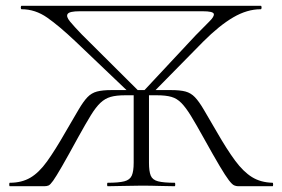

<svg xmlns="http://www.w3.org/2000/svg" viewBox="-20 -645 978 665"><path d="M14 0Q12 0 12 -6Q12 -12 14 -12Q55 -12 85 -29.5Q115 -47 143 -86Q171 -125 207 -188Q235 -236 252 -265Q269 -294 283 -308.5Q297 -323 316 -328Q335 -333 366 -333H572Q604 -333 622.5 -328Q641 -323 655 -308.5Q669 -294 686 -265Q703 -236 731 -188Q766 -127 794.5 -88.5Q823 -50 853 -31.5Q883 -13 924 -12Q926 -12 926 -6Q926 0 924 0H805Q798 0 791 -3Q784 -6 772.5 -21Q761 -36 740.5 -70.5Q720 -105 685 -168Q659 -215 641.5 -243.5Q624 -272 608.5 -288Q593 -304 573.5 -309.5Q554 -315 524 -315H413Q383 -315 363.5 -309.5Q344 -304 328 -289Q312 -274 294.5 -245.5Q277 -217 251 -170Q215 -104 194.5 -68.5Q174 -33 164 -19Q154 -5 148 -2.5Q142 0 133 0ZM353 0Q351 0 351 -6Q351 -12 353 -12Q391 -12 410.5 -17Q430 -22 436.5 -37Q443 -52 443 -81V-324H496V-81Q496 -52 502 -37Q508 -22 527.5 -17Q547 -12 585 -12Q587 -12 587 -6Q587 0 585 0Q561 0 532.5 -1Q504 -2 469 -2Q437 -2 407 -1Q377 0 353 0ZM435 -317 242 -501Q185 -555 143.5 -584Q102 -613 55 -613Q52 -613 52 -619Q52 -625 55 -625H883Q886 -625 886 -619Q886 -613 883 -613Q836 -613 788 -585Q740 -557 684 -501L503 -317L474 -326L658 -523Q686 -552 704.5 -570Q723 -588 720.5 -597Q718 -606 682 -606H256Q221 -606 214.5 -597Q208 -588 222.5 -570.5Q237 -553 263 -526L464 -326Z"/></svg>

Font: Cormorant Garamond Light
Style: Regular
Weight: 300
Designer: Christian Thalmann (Catharsis Fonts)
Foundry: Catharsis Fonts
Version: Version 4.001